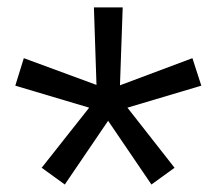

<svg xmlns="http://www.w3.org/2000/svg" viewBox="-20 -720 581 515"><path d="M231.9 -700.2H309.1L301.8 -491.2L496.1 -564L520 -490.2L321.8 -431.2L448.2 -270L386.2 -225.1L270 -396L153.8 -225.1L91.8 -270L219.2 -431.2L21 -490.2L43.9 -564L238.8 -492.2Z"/></svg>

Font: Overused Grotesk Medium
Style: Regular
Weight: 500
Version: Version 0.002